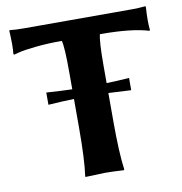

<svg xmlns="http://www.w3.org/2000/svg" viewBox="-75 -718 752 792"><g transform="rotate(-10 301.0 -322.5)"><path d="M121.1 -316.9V-368.2Q179.2 -364.3 229 -362.8V-436Q229 -540 221.2 -566.9Q161.1 -566.9 110.1 -561.5Q59.1 -556.2 38.1 -550.3L17.1 -544.9L15.1 -548.8Q19 -582 15.1 -645L17.1 -647.9Q41 -645 77.1 -645H524.9Q561 -645 585 -647.9L586.9 -645Q583 -582 586.9 -548.8L585 -544.9Q515.1 -566.9 380.9 -566.9Q373 -540 373 -436V-363.3Q420.9 -364.7 467.8 -368.2V-316.9Q423.3 -319.8 373 -321.8V-200.2Q373 -71.3 382.8 0L380.9 2.9Q335 0 300.8 0L220.2 2.9L219.2 0Q229 -67.9 229 -200.2V-322.3Q175.8 -320.8 121.1 -316.9Z"/></g></svg>

Font: Linux Biolinum O
Style: Bold
Weight: 700
Designer: Philipp H. Poll
Foundry: Philipp H. Poll
Version: Version 1.3.2